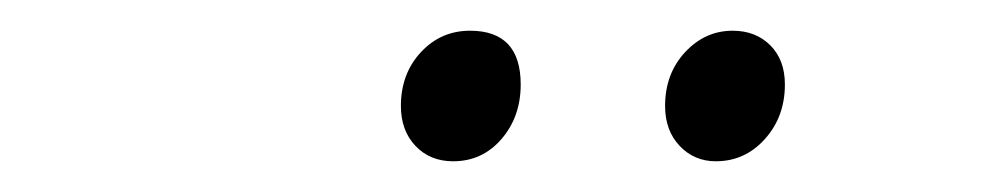

<svg xmlns="http://www.w3.org/2000/svg" viewBox="-20 -703 640 125"><path d="M275 -598Q260 -598 250.5 -608Q241 -618 241 -634Q241 -655 254 -669Q267 -683 286 -683Q319 -683 319 -648Q319 -627 306.5 -612.5Q294 -598 275 -598ZM446 -598Q432 -598 422.5 -608Q413 -618 413 -634Q413 -655 426 -669Q439 -683 457 -683Q472 -683 481.5 -673.5Q491 -664 491 -648Q491 -627 478 -612.5Q465 -598 446 -598Z"/></svg>

Font: TypoPRO Source Code Pro
Style: Italic
Weight: 300
Italic angle: -11°
Monospace: yes
Designer: Paul D. Hunt, Teo Tuominen
Foundry: Adobe Systems Incorporated
Version: Version 1.030;PS 1.0;hotconv 1.0.84;makeotf.lib2.5.63406